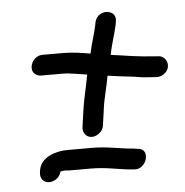

<svg xmlns="http://www.w3.org/2000/svg" viewBox="-42 -553 558 580"><g transform="rotate(-5 236.5 -263.5)"><path d="M121 -44C125 -45 131 -46 135 -46C141 -45 149 -45 157 -45H213C235 -45 256 -43 274 -40L301 -36C311 -34 322 -33 332 -32L344 -31C382 -27 400 -91 359 -92L347 -94H346C306 -97 270 -107 222 -107H147C113 -107 66 -93 60 -53L59 -46C57 -29 67 -15 85 -15C100 -15 117 -26 121 -44ZM206 -221 199 -171C197 -155 208 -140 225 -140C241 -140 259 -154 261 -171L268 -221C272 -253 282 -285 288 -320C315 -316 343 -313 368 -310L393 -306C402 -305 410 -305 420 -304L434 -303C442 -302 451 -305 458 -310C485 -330 470 -363 448 -365L434 -366C387 -369 351 -375 303 -382C308 -410 319 -441 325 -468L327 -479C337 -519 276 -525 266 -485L264 -474C258 -446 249 -423 243 -393V-391C219 -395 190 -400 161 -400H97C79 -400 64 -384 62 -368C59 -350 72 -338 89 -338H153C177 -338 202 -332 227 -329C221 -293 211 -258 206 -221Z"/></g></svg>

Font: PolanStronk
Style: BdIta
Weight: 700
Version: Version 1.0